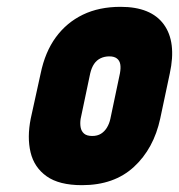

<svg xmlns="http://www.w3.org/2000/svg" viewBox="-20 -532 524 562"><path d="M449 -185 477 -317Q497 -409 459.5 -460.5Q422 -512 333 -512Q270 -512 222.5 -489Q175 -466 143.5 -423Q112 -380 99 -317L70 -185Q59 -130 69.5 -86Q80 -42 116.5 -16Q153 10 220 10Q314 10 372 -43.5Q430 -97 449 -185ZM331 -317 303 -184Q300 -170 293 -158.5Q286 -147 275.5 -140.5Q265 -134 250 -134Q234 -134 226 -141Q218 -148 216 -159.5Q214 -171 216 -184L244 -317Q248 -334 255.5 -345Q263 -356 274.5 -361.5Q286 -367 300 -367Q314 -367 322 -361Q330 -355 332 -344Q334 -333 331 -317Z"/></svg>

Font: Advent Pro ExtraBold
Style: Italic
Weight: 800
Italic angle: -12°
Version: Version 3.000